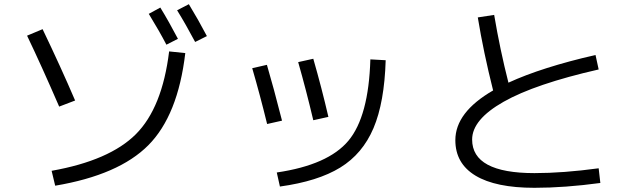

<svg xmlns="http://www.w3.org/2000/svg" viewBox="-20 -855 3040 915"><path d="M226 -41Q502 -90 627.5 -215.5Q753 -341 786 -610L863 -602Q828 -305 687 -163Q546 -21 243 30ZM689 -789 744 -819Q785 -752 828 -670L773 -642Q741 -704 689 -789ZM824 -806 880 -835Q925 -761 966 -683L910 -655Q866 -738 824 -806ZM109 -685 183 -716Q269 -537 338 -376L262 -347Q178 -541 109 -685Z M1818 -568Q1812 -367 1760 -244.5Q1708 -122 1601.5 -56.5Q1495 9 1314 34L1299 -33Q1544 -69 1640.5 -184.5Q1737 -300 1745 -572ZM1182 -530 1252 -546Q1283 -441 1324 -280L1253 -264Q1219 -403 1182 -530ZM1401 -559 1473 -575Q1513 -436 1545 -298L1473 -282Q1439 -426 1401 -559Z M2257 -772 2335 -784Q2363 -618 2403 -461Q2561 -534 2818 -593L2833 -524Q2530 -455 2380 -370Q2230 -285 2230 -190Q2230 -30 2527 -30Q2664 -30 2833 -53L2841 17Q2671 40 2527 40Q2342 40 2246 -18Q2150 -76 2150 -187Q2150 -320 2330 -424Q2284 -607 2257 -772Z"/></svg>

Font: M PLUS 1p
Style: Regular
Weight: 400
Version: Version 1.062